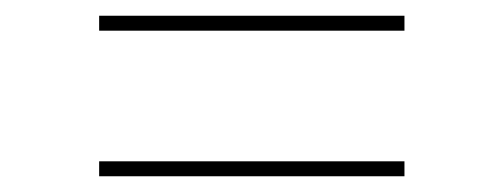

<svg xmlns="http://www.w3.org/2000/svg" viewBox="-20 -462 640 244"><path d="M494 -423H106V-442H494ZM106 -238V-257H494V-238Z"/></svg>

Font: Iosevka Curly Slab ThEx
Style: Regular
Weight: 100
Width: 7
Monospace: yes
Designer: Belleve Invis
Foundry: Belleve Invis
Version: Version 11.1.0; ttfautohint (v1.8.3)